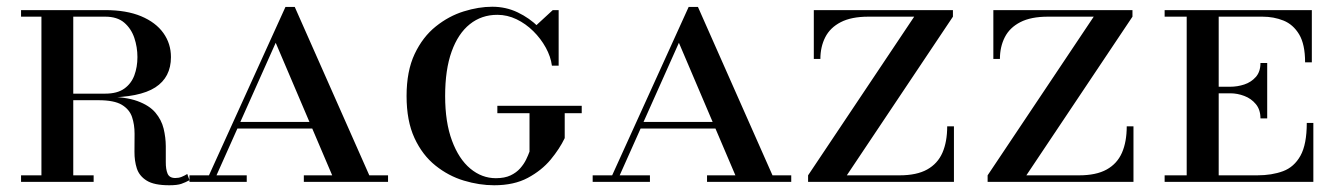

<svg xmlns="http://www.w3.org/2000/svg" viewBox="-20 -540 3974 570"><path d="M172.5 -250.5V-262H292.5Q328 -262 348.8 -276.8Q369.5 -291.5 378.8 -316.2Q388 -341 388 -370.5Q388 -400 378.8 -427.5Q369.5 -455 348.8 -472.8Q328 -490.5 292.5 -490.5H42.5V-510H292.5Q355.5 -510 399 -491.8Q442.5 -473.5 465 -442Q487.5 -410.5 487.5 -370.5Q487.5 -310.5 441 -280.5Q394.5 -250.5 292.5 -250.5ZM42.5 0V-19.5H258V0ZM103 0V-510H197.5V0ZM482.5 10Q437.5 10 415.5 -3.8Q393.5 -17.5 386.2 -40Q379 -62.5 379.2 -89.5Q379.5 -116.5 379.5 -143.2Q379.5 -170 372 -192.5Q364.5 -215 341.8 -228.8Q319 -242.5 272.5 -242.5H172.5V-253H292.5Q352 -253 387.8 -240Q423.5 -227 441.5 -205.5Q459.5 -184 465.8 -158Q472 -132 472.2 -106.2Q472.5 -80.5 472.2 -59Q472 -37.5 477.5 -24.5Q483 -11.5 500.5 -11.5Q510.5 -11.5 518.8 -14.8Q527 -18 536 -23.5L542.5 -5Q530.5 1.5 518.2 5.8Q506 10 482.5 10Z M591.5 0 827.5 -519.5H855L1085 0H974.5L798.5 -413L614 0ZM542.5 0V-19.5H712.5V0ZM680 -158.5V-178H990V-158.5ZM882 0V-19.5H1132V0Z M1447 10Q1403 10 1357.2 -3.8Q1311.5 -17.5 1272.8 -48.5Q1234 -79.5 1210.5 -130.2Q1187 -181 1187 -255Q1187 -329 1211 -379.8Q1235 -430.5 1273.8 -461.5Q1312.5 -492.5 1356.8 -506.2Q1401 -520 1441.5 -520Q1482 -520 1517 -503.2Q1552 -486.5 1578.8 -459.8Q1605.5 -433 1621.2 -402.8Q1637 -372.5 1638.5 -345H1618.5Q1615 -372 1600.2 -398.8Q1585.5 -425.5 1563.2 -447.5Q1541 -469.5 1513.5 -482.8Q1486 -496 1456.5 -496Q1409.5 -496 1374.8 -468.2Q1340 -440.5 1320.8 -387Q1301.5 -333.5 1301.5 -255Q1301.5 -177 1321.8 -122.5Q1342 -68 1376.2 -39.5Q1410.5 -11 1452 -11Q1478 -11 1495.5 -19.2Q1513 -27.5 1524.2 -40.2Q1535.5 -53 1542 -66.5Q1548.5 -80 1552 -90V-212.5H1656.5V-130Q1641.5 -98.5 1614.8 -66.2Q1588 -34 1547 -12Q1506 10 1447 10ZM1456.5 -204V-226H1707V-204ZM1638.5 -345Q1628.5 -368 1617.2 -385.2Q1606 -402.5 1593 -419.2Q1580 -436 1564 -457.5L1621 -510H1638.5Z M1788.5 0 2024.5 -519.5H2052L2282 0H2171.5L1995.5 -413L1811 0ZM1739.5 0V-19.5H1909.5V0ZM1877 -158.5V-178H2187V-158.5ZM2079 0V-19.5H2329V0Z M2379 0V-19.5L2694 -490.5H2558Q2507.5 -490.5 2476 -474.2Q2444.5 -458 2430 -429.5Q2415.5 -401 2415.5 -365H2396V-510H2809V-490.5L2494 -19.5H2650.5Q2701.5 -19.5 2732.5 -36.8Q2763.5 -54 2777.8 -86.5Q2792 -119 2792 -165H2812V0Z M2912 0V-19.5L3227 -490.5H3091Q3040.5 -490.5 3009 -474.2Q2977.5 -458 2963 -429.5Q2948.5 -401 2948.5 -365H2929V-510H3342V-490.5L3027 -19.5H3183.5Q3234.5 -19.5 3265.5 -36.8Q3296.5 -54 3310.8 -86.5Q3325 -119 3325 -165H3345V0Z M3722 -188.5Q3722 -214.5 3708.2 -231Q3694.5 -247.5 3674 -255.2Q3653.5 -263 3632.5 -263H3577.5V-282.5H3632.5Q3653.5 -282.5 3674 -289.2Q3694.5 -296 3708.2 -311.5Q3722 -327 3722 -353H3742V-188.5ZM3859.5 -175H3879V0H3437.5V-19.5H3503V-490.5H3437.5V-510H3874.5V-355H3854.5Q3854.5 -408.5 3836.8 -438Q3819 -467.5 3790.2 -479Q3761.5 -490.5 3728 -490.5H3598V-19.5H3712.5Q3756 -19.5 3789 -31.8Q3822 -44 3840.8 -77.8Q3859.5 -111.5 3859.5 -175Z"/></svg>

Font: Bodoni Moda SC
Style: Regular
Weight: 400
Designer: Owen Earl
Foundry: indestructible type
Version: Version 2.005